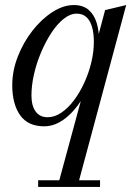

<svg xmlns="http://www.w3.org/2000/svg" viewBox="-20 -490 544 760"><path d="M207.5 250 321 -168Q329 -189.5 342.5 -213.2Q356 -237 362 -258L359 -311L396 -450L479.5 -470L286 250ZM131 250V223.5H376V250ZM155 10Q90.5 10 59.5 -34.2Q28.5 -78.5 28.5 -152.5Q28.5 -210 50.5 -266.2Q72.5 -322.5 108.5 -368.5Q144.5 -414.5 187.5 -442.2Q230.5 -470 272 -470Q309 -470 331 -450.8Q353 -431.5 362.8 -399Q372.5 -366.5 372.5 -326Q372.5 -291 365 -252.5Q357.5 -214 343.2 -176.5Q329 -139 309.2 -105.2Q289.5 -71.5 265.2 -45.8Q241 -20 213.2 -5Q185.5 10 155 10ZM169 -26Q196 -26 222.5 -43.8Q249 -61.5 272.2 -92.2Q295.5 -123 313.2 -161.5Q331 -200 341.2 -242Q351.5 -284 351.5 -324Q351.5 -359.5 344 -384.5Q336.5 -409.5 321.5 -422.8Q306.5 -436 283.5 -436Q257.5 -436 231.8 -415.2Q206 -394.5 183.2 -359.8Q160.5 -325 142.5 -282.5Q124.5 -240 114.5 -195.8Q104.5 -151.5 104.5 -112.5Q104.5 -72 120.8 -49Q137 -26 169 -26Z"/></svg>

Font: Bodoni Moda 9pt
Style: Italic
Weight: 400
Italic angle: -13°
Designer: Owen Earl
Foundry: indestructible type
Version: Version 2.005